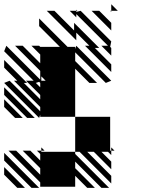

<svg xmlns="http://www.w3.org/2000/svg" viewBox="-25 -890 712 915"><path d="M125 5.2 -5.2 -125V-161.5L161.5 5.2ZM57.3 5.2 -5.2 -57.3V-93.8L93.8 5.2ZM161.5 -328.1 -5.2 -494.8 20.8 -505.2 166.7 -359.4V-380.2L41.7 -505.2H57.3L-5.2 -567.7V-604.2L104.2 -494.8H88.5L166.7 -416.7V-437.5L99 -505.2H135.4L-5.2 -645.8L5.2 -671.9L166.7 -510.4V-552.1L46.9 -671.9H83.3L166.7 -588.5V-630.2L125 -671.9H161.5L166.7 -666.7H260.4L161.5 -765.6V-802.1L296.9 -666.7H333.3V-656.2L338.5 -671.9L505.2 -505.2L479.2 -494.8L333.3 -640.6V-599L437.5 -494.8H401L333.3 -562.5V-333.3H500V-171.9H505.2V-151L489.6 -166.7H458.3L505.2 -119.8V-83.3L421.9 -166.7H390.6L505.2 -52.1V-15.6L354.2 -166.7H333.3V-156.2L494.8 5.2H458.3L333.3 -119.8V-88.5L427.1 5.2H390.6L333.3 -52.1V0H166.7V-20.8L15.6 -171.9H52.1L166.7 -57.3V-88.5L83.3 -171.9H119.8L166.7 -125V-156.2L151 -171.9H171.9V-166.7H333.3V-333.3H166.7V-343.8ZM104.2 -328.1 -5.2 -437.5V-474L140.6 -328.1ZM46.9 -328.1 -5.2 -380.2V-416.7L83.3 -328.1ZM505.2 -625 458.3 -671.9H489.6L338.5 -822.9V-807.3L307.3 -838.5H338.5V-833.3L359.4 -838.5L505.2 -692.7L500 -666.7L505.2 -661.5ZM505.2 -546.9 380.2 -671.9H401L338.5 -734.4V-697.9L197.9 -838.5H234.4L328.1 -744.8V-781.2L447.9 -661.5H427.1L505.2 -583.3ZM505.2 -833.3 500 -838.5H505.2ZM505.2 -744.8 411.5 -838.5H447.9L505.2 -781.2ZM505.2 -171.9H520.8L505.2 -187.5ZM171.9 -171.9H187.5L171.9 -187.5ZM161.5 -500 145.8 -494.8 166.7 -474V-494.8ZM171.9 -505.2H192.7L171.9 -526ZM505.2 -838.5H536.5L505.2 -869.8ZM338.5 -838.5H343.8L338.5 -843.8Z"/></svg>

Font: 0xA000-Monochrome
Style: Monochrome
Weight: 400
Version: Version 0.1